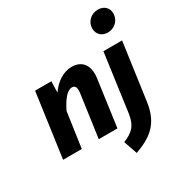

<svg xmlns="http://www.w3.org/2000/svg" viewBox="-228 -984 1318 1380"><g transform="rotate(-30 431.5 -294.0)"><path d="M760 -631C818 -631 863 -674 863 -731C863 -777 830 -810 780 -810C722 -810 677 -768 677 -711C677 -665 710 -631 760 -631ZM411 -548C340 -548 275 -504 230 -438L233 -531H98L24 0H179L221 -292C258 -367 298 -419 338 -419C361 -419 377 -405 369 -351L320 0H475L528 -384C543 -487 496 -548 411 -548ZM507 222C635 176 730 115 754 -58L820 -531H665L599 -52C585 45 544 79 468 110Z"/></g></svg>

Font: Fira Sans
Style: Bold Italic
Weight: 700
Italic angle: -8°
Designer: bBox Type GmbH & Carrois Corporate GbR & Edenspiekermann AG
Foundry: bBox Type GmbH & Carrois Corporate GbR & Edenspiekermann AG
Version: Version 4.301;PS 004.301;hotconv 1.0.88;makeotf.lib2.5.64775